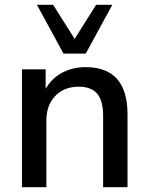

<svg xmlns="http://www.w3.org/2000/svg" viewBox="-20 -775 616 795"><path d="M71 0V-488H169V-407Q194 -451 237.5 -474Q281 -497 335 -497Q508 -497 508 -301V0H407V-295Q407 -358 382.5 -387Q358 -416 306 -416Q245 -416 208.5 -377.5Q172 -339 172 -276V0ZM243 -553 133 -755H200L289 -614L378 -755H445L335 -553Z"/></svg>

Font: Nunito Sans SemiBold
Style: Regular
Weight: 600
Designer: Vernon Adams
Foundry: Vernon Adams
Version: Version 3.101; ttfautohint (v1.8.4.7-5d5b);gftools[0.9.27]